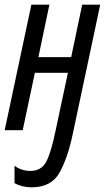

<svg xmlns="http://www.w3.org/2000/svg" viewBox="-20 -556 449 820"><path d="M291 15 408 -536H331L284 -312H144L191 -536H114L0 0H77L129 -245H270L218 -1Q198 97 177 135.5Q156 174 110 174Q72 174 42 152V226Q74 244 115 244Q200 244 235 180Q270 116 291 15Z"/></svg>

Font: Noto Sans Display Condensed
Style: Italic
Weight: 400
Width: 3
Designer: Monotype Design team
Foundry: Monotype Imaging Inc.
Version: 1.000